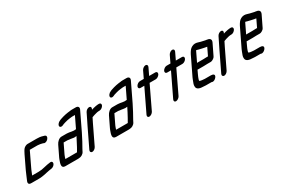

<svg xmlns="http://www.w3.org/2000/svg" viewBox="81 -1682 4089 2791"><g transform="rotate(-30 2125.5 -286.5)"><path d="M77 -40C71 -29 70 -17 73 -6C78 11 93 16 120 16H246C265 16 283 15 300 12C327 8 359 3 383 -4C398 -8 416 -11 433 -14C464 -20 488 -17 513 -38C553 -71 543 -115 503 -109C469 -104 429 -99 396 -89C363 -80 326 -74 289 -74H181L183 -77C195 -102 202 -128 214 -153C217 -162 224 -174 230 -187L339 -415H463C469 -415 474 -415 478 -414C502 -414 524 -407 544 -403L558 -399L566 -395C589 -385 621 -403 636 -422C658 -449 653 -473 638 -480L630 -484C601 -494 566 -504 525 -504C520 -505 516 -505 509 -505H352C330 -505 301 -489 286 -473C272 -458 253 -423 241 -398L140 -187C121 -148 110 -113 93 -78C87 -66 83 -53 77 -40Z M1038 -336C1012 -336 986 -344 963 -347L944 -349C936 -350 929 -351 920 -351H834C793 -351 753 -313 734 -273L651 -101C647 -94 645 -86 642 -79C617 -15 598 50 667 50H877C884 50 892 50 897 49C932 49 973 27 989 -7C994 -14 997 -21 999 -27C1001 -32 1003 -37 1008 -44C1027 -78 1042 -102 1061 -139C1079 -175 1102 -216 1119 -252L1265 -556C1282 -592 1261 -615 1226 -615H1156C1142 -615 1126 -612 1114 -610L1093 -608C1061 -602 1030 -599 1001 -589C978 -580 955 -577 933 -565C915 -558 902 -548 890 -532C862 -492 890 -464 935 -484C941 -487 947 -490 952 -492C976 -498 1003 -510 1030 -514C1057 -517 1087 -525 1113 -525H1160L1070 -338C1058 -340 1050 -336 1038 -336ZM735 -86C736 -91 739 -96 741 -101L818 -261H877C881 -261 885 -261 890 -260L907 -257C914 -256 922 -256 930 -255C954 -253 969 -246 994 -246C1007 -246 1016 -248 1027 -249C1004 -202 976 -148 952 -105C942 -88 922 -55 915 -40H720C724 -55 727 -68 735 -86Z M1328 -476 1278 -374C1266 -349 1250 -318 1238 -293L1087 21C1075 45 1088 66 1112 66C1136 66 1165 45 1177 21L1329 -295C1340 -318 1356 -347 1366 -369C1389 -378 1421 -389 1445 -394C1454 -396 1467 -400 1477 -400C1482 -401 1488 -401 1493 -401H1503C1527 -401 1557 -422 1569 -446C1581 -470 1569 -491 1545 -491H1535C1528 -491 1522 -491 1516 -490C1508 -490 1499 -489 1488 -486C1463 -481 1437 -475 1413 -467L1418 -476C1430 -501 1420 -521 1395 -521C1370 -521 1340 -501 1328 -476Z M1890 -336C1864 -336 1838 -344 1815 -347L1796 -349C1788 -350 1781 -351 1772 -351H1686C1645 -351 1605 -313 1586 -273L1503 -101C1499 -94 1497 -86 1494 -79C1469 -15 1450 50 1519 50H1729C1736 50 1744 50 1749 49C1784 49 1825 27 1841 -7C1846 -14 1849 -21 1851 -27C1853 -32 1855 -37 1860 -44C1879 -78 1894 -102 1913 -139C1931 -175 1954 -216 1971 -252L2117 -556C2134 -592 2113 -615 2078 -615H2008C1994 -615 1978 -612 1966 -610L1945 -608C1913 -602 1882 -599 1853 -589C1830 -580 1807 -577 1785 -565C1767 -558 1754 -548 1742 -532C1714 -492 1742 -464 1787 -484C1793 -487 1799 -490 1804 -492C1828 -498 1855 -510 1882 -514C1909 -517 1939 -525 1965 -525H2012L1922 -338C1910 -340 1902 -336 1890 -336ZM1587 -86C1588 -91 1591 -96 1593 -101L1670 -261H1729C1733 -261 1737 -261 1742 -260L1759 -257C1766 -256 1774 -256 1782 -255C1806 -253 1821 -246 1846 -246C1859 -246 1868 -248 1879 -249C1856 -202 1828 -148 1804 -105C1794 -88 1774 -55 1767 -40H1572C1576 -55 1579 -68 1587 -86Z M2344 -594 2289 -479H2224C2200 -479 2169 -458 2157 -434C2145 -410 2157 -389 2181 -389H2246L2063 -8C2051 16 2061 37 2085 37C2109 37 2141 16 2153 -8L2334 -387H2438C2462 -387 2494 -408 2506 -432C2518 -456 2506 -477 2482 -477H2378L2434 -594C2446 -618 2434 -639 2410 -639C2386 -639 2356 -618 2344 -594Z M2792 -594 2737 -479H2672C2648 -479 2617 -458 2605 -434C2593 -410 2605 -389 2629 -389H2694L2511 -8C2499 16 2509 37 2533 37C2557 37 2589 16 2601 -8L2782 -387H2886C2910 -387 2942 -408 2954 -432C2966 -456 2954 -477 2930 -477H2826L2882 -594C2894 -618 2882 -639 2858 -639C2834 -639 2804 -618 2792 -594Z M3179 -294H3085C3082 -294 3079 -294 3076 -293L3151 -449C3151 -451 3154 -455 3157 -460C3169 -456 3178 -456 3190 -451C3222 -441 3259 -436 3292 -428L3307 -426C3311 -425 3315 -424 3320 -423H3322L3261 -296H3242C3229 -296 3194 -294 3179 -294ZM3199 -206H3253C3264 -205 3276 -209 3293 -218C3310 -227 3324 -240 3332 -257L3421 -441C3442 -490 3408 -511 3362 -515L3346 -517C3341 -518 3337 -519 3332 -520C3314 -523 3294 -530 3275 -533C3246 -539 3225 -552 3190 -552C3155 -552 3116 -531 3095 -503C3085 -491 3069 -465 3061 -449L2913 -142C2907 -129 2902 -118 2899 -108C2884 -70 2871 -40 2874 -14C2873 35 2923 52 2994 52C3005 52 3014 54 3025 54H3117C3122 54 3124 56 3128 57C3150 65 3183 45 3198 25C3231 -18 3197 -36 3159 -36H3058C3051 -37 3045 -38 3037 -38C3033 -38 3029 -38 3023 -39C3003 -39 2988 -45 2974 -49C2973 -54 2972 -65 2976 -74C2983 -96 2992 -118 3004 -143L3033 -205C3036 -204 3039 -204 3042 -204H3136C3151 -204 3185 -206 3199 -206Z M3542 -476 3492 -374C3480 -349 3464 -318 3452 -293L3301 21C3289 45 3302 66 3326 66C3350 66 3379 45 3391 21L3543 -295C3554 -318 3570 -347 3580 -369C3603 -378 3635 -389 3659 -394C3668 -396 3681 -400 3691 -400C3696 -401 3702 -401 3707 -401H3717C3741 -401 3771 -422 3783 -446C3795 -470 3783 -491 3759 -491H3749C3742 -491 3736 -491 3730 -490C3722 -490 3713 -489 3702 -486C3677 -481 3651 -475 3627 -467L3632 -476C3644 -501 3634 -521 3609 -521C3584 -521 3554 -501 3542 -476Z M4003 -294H3909C3906 -294 3903 -294 3900 -293L3975 -449C3975 -451 3978 -455 3981 -460C3993 -456 4002 -456 4014 -451C4046 -441 4083 -436 4116 -428L4131 -426C4135 -425 4139 -424 4144 -423H4146L4085 -296H4066C4053 -296 4018 -294 4003 -294ZM4023 -206H4077C4088 -205 4100 -209 4117 -218C4134 -227 4148 -240 4156 -257L4245 -441C4266 -490 4232 -511 4186 -515L4170 -517C4165 -518 4161 -519 4156 -520C4138 -523 4118 -530 4099 -533C4070 -539 4049 -552 4014 -552C3979 -552 3940 -531 3919 -503C3909 -491 3893 -465 3885 -449L3737 -142C3731 -129 3726 -118 3723 -108C3708 -70 3695 -40 3698 -14C3697 35 3747 52 3818 52C3829 52 3838 54 3849 54H3941C3946 54 3948 56 3952 57C3974 65 4007 45 4022 25C4055 -18 4021 -36 3983 -36H3882C3875 -37 3869 -38 3861 -38C3857 -38 3853 -38 3847 -39C3827 -39 3812 -45 3798 -49C3797 -54 3796 -65 3800 -74C3807 -96 3816 -118 3828 -143L3857 -205C3860 -204 3863 -204 3866 -204H3960C3975 -204 4009 -206 4023 -206Z"/></g></svg>

Font: Electronic
Style: BlkUltIt
Weight: 900
Version: Version 1.011